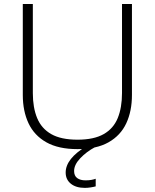

<svg xmlns="http://www.w3.org/2000/svg" viewBox="-20 -733 772 956"><path d="M366 9.5Q271 9.5 210.8 -24.5Q150.5 -58.5 122 -119.2Q93.5 -180 93.5 -260V-713H143.5V-269Q143.5 -197 165 -145Q186.5 -93 235.2 -65.2Q284 -37.5 366 -37.5Q447.5 -37.5 496.2 -65.2Q545 -93 566.2 -145Q587.5 -197 587.5 -270V-713H637V-260Q637 -180 608.8 -119.2Q580.5 -58.5 520.5 -24.5Q460.5 9.5 366 9.5ZM402.5 202.5Q358.5 202.5 332.8 181.8Q307 161 307 126Q307 91.5 333 58.5Q359 25.5 414.5 -8V-19.5L439 -21L452.5 0Q410.5 22.5 379.8 54.8Q349 87 349 118.5Q349 142.5 364.5 153.8Q380 165 406 165Q423.5 165 436.2 162.5Q449 160 456.5 157V195Q445.5 198 430.8 200.2Q416 202.5 402.5 202.5Z"/></svg>

Font: Heraclito ExtraLight
Style: Regular
Weight: 200
Designer: Kostas Bartsokas (font) & Cristiano Sobral (main changes)
Foundry: Kostas Bartsokas (font) & Cristiano Sobral (main changes)
Version: Version 1.00;July 8, 2020;FontCreator 13.0.0.2655 64-bit